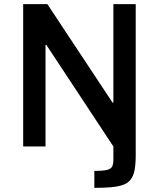

<svg xmlns="http://www.w3.org/2000/svg" viewBox="-20 -708 768 928"><path d="M436 200V118Q479 118 498 113Q517 108 522.5 96Q528 84 528 64V0L204 -491H200V0H92V-688H209L524 -212H528V-688H636V41Q636 85 630.5 114Q625 143 611 160.5Q597 178 573.5 186Q550 194 516 197Q482 200 436 200Z"/></svg>

Font: Saira Thin Medium
Style: Regular
Weight: 500
Version: Version 1.101